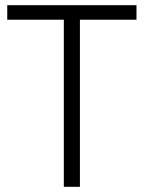

<svg xmlns="http://www.w3.org/2000/svg" viewBox="-20 -720 554 740"><path d="M506 -644H288V0H226V-644H8V-700H506Z"/></svg>

Font: Georama Light
Style: Regular
Weight: 300
Designer: Jean-Baptiste Levee
Foundry: Production Type
Version: Version 1.000